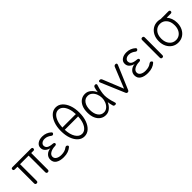

<svg xmlns="http://www.w3.org/2000/svg" viewBox="286 -1968 3261 3261"><g transform="rotate(-45 1917.0 -337.0)"><path d="M156 0Q124 0 124 -33V-431H62Q29 -431 29 -459Q27 -487 62 -487H502Q536 -487 536 -459Q534 -431 511 -431H454V-33Q454 0 423 0Q392 0 392 -33V-431H186V-33Q186 0 156 0Z M796 12Q710 12 656.5 -21.5Q603 -55 603 -124Q603 -177 641 -214.5Q679 -252 742 -258Q694 -269 660 -300.5Q626 -332 626 -382Q626 -435 670.5 -466.5Q715 -498 783 -498Q832 -498 873 -481.5Q914 -465 942 -439Q967 -418 945 -396Q925 -378 900 -397Q880 -414 850 -427.5Q820 -441 785 -441Q742 -441 716 -420.5Q690 -400 690 -371Q690 -331 722 -309.5Q754 -288 827 -283Q860 -279 860 -255Q860 -232 826 -229Q756 -228 710 -201Q664 -174 664 -131Q664 -91 700.5 -68Q737 -45 795 -45Q880 -45 930 -86Q957 -103 975 -88Q1000 -68 979 -49Q948 -21 902.5 -4.5Q857 12 796 12Z M1296 11Q1232 11 1182 -33Q1132 -77 1103 -156Q1074 -235 1074 -338Q1074 -440 1103 -518.5Q1132 -597 1182 -641.5Q1232 -686 1296 -686Q1361 -686 1411 -641.5Q1461 -597 1490 -518.5Q1519 -440 1519 -338Q1519 -235 1490 -156Q1461 -77 1411 -33Q1361 11 1296 11ZM1444 -363Q1452 -363 1458 -361Q1455 -442 1433.5 -501.5Q1412 -561 1376.5 -593.5Q1341 -626 1296 -626Q1251 -626 1216 -593.5Q1181 -561 1159.5 -502Q1138 -443 1135 -362Q1140 -363 1145 -363ZM1296 -49Q1340 -49 1375.5 -80.5Q1411 -112 1432.5 -170.5Q1454 -229 1457 -309Q1451 -307 1444 -307H1145Q1140 -307 1136 -308Q1141 -189 1185.5 -119Q1230 -49 1296 -49Z M1808 12Q1752 12 1708 -18Q1664 -48 1638.5 -105Q1613 -162 1613 -242Q1613 -323 1638.5 -380Q1664 -437 1708 -467Q1752 -497 1808 -497Q1869 -497 1914.5 -457.5Q1960 -418 1984 -362Q1986 -385 1991.5 -410Q1997 -435 2004 -458Q2013 -485 2041 -485Q2058 -485 2065 -474.5Q2072 -464 2065 -447Q2048 -397 2036.5 -341Q2025 -285 2025 -242Q2025 -200 2036.5 -144Q2048 -88 2065 -38Q2072 -21 2067 -10.5Q2062 0 2047 0H2041Q2013 0 2006 -20Q1990 -72 1984 -123Q1960 -66 1914 -27Q1868 12 1808 12ZM1819 -44Q1863 -45 1896.5 -73.5Q1930 -102 1949 -147Q1968 -192 1968 -242Q1968 -293 1949 -338Q1930 -383 1896.5 -411.5Q1863 -440 1819 -440Q1754 -442 1715 -387.5Q1676 -333 1676 -242Q1676 -152 1715 -97.5Q1754 -43 1819 -44Z M2342 0Q2319 0 2309 -25L2130 -448Q2123 -466 2128 -476.5Q2133 -487 2148 -487H2153Q2181 -487 2191 -461L2342 -89L2493 -461Q2503 -487 2531 -487Q2549 -487 2555.5 -476.5Q2562 -466 2554 -448L2375 -25Q2365 0 2342 0Z M2818 12Q2732 12 2678.5 -21.5Q2625 -55 2625 -124Q2625 -177 2663 -214.5Q2701 -252 2764 -258Q2716 -269 2682 -300.5Q2648 -332 2648 -382Q2648 -435 2692.5 -466.5Q2737 -498 2805 -498Q2854 -498 2895 -481.5Q2936 -465 2964 -439Q2989 -418 2967 -396Q2947 -378 2922 -397Q2902 -414 2872 -427.5Q2842 -441 2807 -441Q2764 -441 2738 -420.5Q2712 -400 2712 -371Q2712 -331 2744 -309.5Q2776 -288 2849 -283Q2882 -279 2882 -255Q2882 -232 2848 -229Q2778 -228 2732 -201Q2686 -174 2686 -131Q2686 -91 2722.5 -68Q2759 -45 2817 -45Q2902 -45 2952 -86Q2979 -103 2997 -88Q3022 -68 3001 -49Q2970 -21 2924.5 -4.5Q2879 12 2818 12Z M3175 0Q3143 0 3143 -33V-454Q3143 -487 3175 -487Q3206 -487 3206 -454L3205 -33Q3205 0 3175 0Z M3550 11Q3486 11 3436 -21Q3386 -53 3357 -110Q3328 -167 3328 -242Q3328 -317 3357 -374Q3386 -431 3436 -463Q3486 -495 3550 -495Q3585 -495 3617 -485H3801Q3834 -485 3834 -458Q3834 -429 3801 -429H3706Q3737 -395 3755 -347.5Q3773 -300 3773 -242Q3773 -167 3744 -110Q3715 -53 3665 -21Q3615 11 3550 11ZM3550 -47Q3597 -47 3633.5 -71Q3670 -95 3691 -139Q3712 -183 3712 -242Q3712 -331 3666.5 -384Q3621 -437 3550 -437Q3480 -437 3434.5 -384Q3389 -331 3389 -242Q3389 -154 3434.5 -100.5Q3480 -47 3550 -47Z"/></g></svg>

Font: Shin Retro Maru Gothic Regular
Style: Regular
Weight: 400
Designer: Iose
Foundry: Typographish
Version: Version 1.002